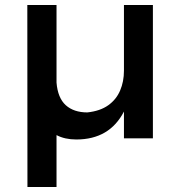

<svg xmlns="http://www.w3.org/2000/svg" viewBox="-20 -552 715 766"><path d="M205.5 194H89.5L89 -532H205.5V-222.5Q210.5 -161 242.5 -132.2Q274.5 -103.5 328.5 -103.5Q379.5 -109 411.8 -132Q444 -155 459.2 -190.8Q474.5 -226.5 474.5 -270V-532H590V0H474.5V-107Q417 4.5 284.5 4.5Q238.5 4.5 205.5 -13Z"/></svg>

Font: Argentum Novus Medium
Style: Regular
Weight: 500
Designer: Julieta Ulanovsky (font) & Cristiano Sobral (main changes)
Foundry: Julieta Ulanovsky (font) & Cristiano Sobral (main changes)
Version: Version 3.00;November 27, 2020;FontCreator 13.0.0.2655 64-bi